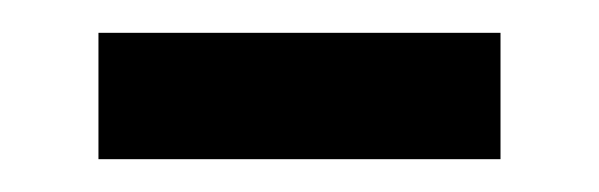

<svg xmlns="http://www.w3.org/2000/svg" viewBox="-20 -311 365 117"><path d="M40 -214V-291H285V-214Z"/></svg>

Font: Source Serif Pro Semibold
Style: Regular
Weight: 600
Designer: Frank Grießhammer
Foundry: Adobe Systems Incorporated
Version: Version 3.000;hotconv 1.0.109;makeotfexe 2.5.65596